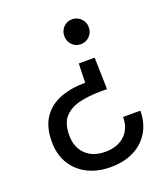

<svg xmlns="http://www.w3.org/2000/svg" viewBox="-132 -649 782 898"><g transform="rotate(-20 259.5 -200.0)"><path d="M267 156Q201 156 151.5 131Q102 106 74 60Q46 14 46 -50Q46 -123 77 -168.5Q108 -214 162.5 -235Q217 -256 287 -256L290 -351H369L373 -193H344Q287 -193 239 -182.5Q191 -172 162 -141.5Q133 -111 133 -50Q133 10 169 45Q205 80 266 80Q327 80 363 46.5Q399 13 399 -45H485Q485 15 458 60.5Q431 106 381.5 131Q332 156 267 156ZM330 -556Q356 -556 374 -538Q392 -520 392 -494Q392 -468 374 -450Q356 -432 330 -432Q305 -432 287.5 -450Q270 -468 270 -494Q270 -520 287.5 -538Q305 -556 330 -556Z"/></g></svg>

Font: Poppins
Style: Regular
Weight: 400
Designer: Ninad Kale (Devanagari), Jonny Pinhorn (Latin)
Version: Version 5.002